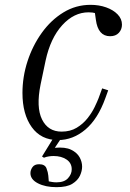

<svg xmlns="http://www.w3.org/2000/svg" viewBox="-20 -570 540 795"><path d="M220 10Q150 10 111.5 -43.5Q73 -97 73 -185Q73 -252 94 -316.5Q115 -381 153 -434Q191 -487 242.5 -518.5Q294 -550 355 -550Q390 -550 419.5 -539.5Q449 -529 467 -510.5Q485 -492 485 -468Q485 -448 472 -434Q459 -420 436 -420Q386 -420 377 -488L373 -516Q370 -517 363 -518Q356 -519 347 -519Q286 -519 237.5 -465.5Q189 -412 169 -320L148 -220Q129 -126 154 -75.5Q179 -25 235 -25Q271 -25 297.5 -41Q324 -57 342.5 -80.5Q361 -104 372 -127Q383 -150 388 -163L403 -204L428 -196L416 -163Q385 -77 333.5 -33.5Q282 10 220 10ZM214 205Q168 205 137 189Q106 173 106 147Q106 134 114.5 122Q123 110 142 110Q166 110 172.5 127Q179 144 180 157L182 181Q187 182 195.5 183.5Q204 185 214 185Q246 185 261.5 168Q277 151 277 131Q277 105 255.5 90.5Q234 76 202 76Q193 76 182.5 77.5Q172 79 162 83L154 78L202 0H235L207 42Q250 38 274.5 50Q299 62 309.5 81Q320 100 320 120Q320 138 311 157.5Q302 177 279.5 191Q257 205 214 205Z"/></svg>

Font: Xanh Mono
Style: Italic
Weight: 400
Italic angle: -12°
Monospace: yes
Designer: Lam Bao, Duy Dao
Foundry: Yellow Type Foundry
Version: Version 3.101; ttfautohint (v1.8.3)